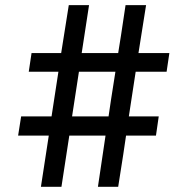

<svg xmlns="http://www.w3.org/2000/svg" viewBox="-20 -720 723 740"><path d="M137.7 0Q145.5 -48.8 168 -197.3Q138.7 -197.3 49.8 -197.3Q52.7 -215.8 61.5 -271.5Q90.8 -271.5 178.7 -271.5Q185.5 -314.5 205.1 -443.4Q176.8 -443.4 90.8 -443.4Q93.8 -460.9 101.6 -515.6Q130.9 -515.6 215.8 -515.6Q223.6 -561.5 245.1 -700.2Q264.6 -700.2 323.2 -700.2Q316.4 -654.3 294.9 -515.6Q330.1 -515.6 435.5 -515.6Q443.4 -561.5 463.9 -700.2Q483.4 -700.2 543 -700.2Q536.1 -654.3 513.7 -515.6Q543.9 -515.6 632.8 -515.6Q629.9 -498 622.1 -443.4Q591.8 -443.4 502.9 -443.4Q496.1 -400.4 476.6 -271.5Q505.9 -271.5 591.8 -271.5Q588.9 -252.9 581.1 -197.3Q552.7 -197.3 465.8 -197.3Q459 -147.5 435.5 0Q416 0 357.4 0Q364.3 -48.8 386.7 -197.3Q351.6 -197.3 247.1 -197.3Q239.3 -147.5 216.8 0Q197.3 0 137.7 0ZM257.8 -271.5Q293 -271.5 398.4 -271.5Q404.3 -314.5 424.8 -443.4Q389.6 -443.4 284.2 -443.4Q277.3 -400.4 257.8 -271.5Z"/></svg>

Font: Overpass
Style: Regular
Weight: 400
Designer: Delve Withrington, Thomas Jockin
Version: Version 3.000;DELV;Overpass; ttfautohint (v1.5)